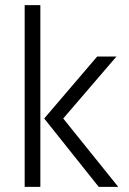

<svg xmlns="http://www.w3.org/2000/svg" viewBox="-20 -727 502 747"><path d="M137 0H76V-707H137ZM226 -266 440 0H364L152 -266L358 -507H433Z"/></svg>

Font: Hind Madurai Light
Style: Regular
Weight: 300
Designer: Jyotish Sonowal
Foundry: Indian Type Foundry
Version: Version 1.001;PS 1.0;hotconv 1.0.86;makeotf.lib2.5.63406; tt